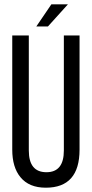

<svg xmlns="http://www.w3.org/2000/svg" viewBox="-20 -865 427 893"><path d="M296 -845 203 -742H149L219 -845ZM350 -169Q350 8 193 8Q115 8 75 -41Q37 -87 37 -169V-700H114V-165Q114 -64 196 -64Q277 -64 277 -165V-700H350Z"/></svg>

Font: Adderley Regular
Style: Regular
Weight: 400
Designer: gorohovskiy
Version: Version 1.003 November 13, 2017